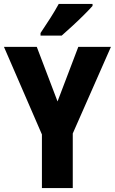

<svg xmlns="http://www.w3.org/2000/svg" viewBox="-20 -951 581 971"><path d="M271 -438 376 -714H541L348 -276V0H192V-271L0 -714H166ZM448 -921Q432 -903 404.5 -875.5Q377 -848 346.5 -820Q316 -792 292 -771H185V-784Q210 -821 234.5 -859.5Q259 -898 277 -931H448Z"/></svg>

Font: Noto Sans Gujarati UI Condensed ExtraBold
Style: Regular
Weight: 800
Width: 3
Designer: Jelle Bosma - Monotype Design Team, Universal Thirst
Foundry: Monotype Imaging Inc.
Version: Version 2.106; ttfautohint (v1.8.4.7-5d5b)